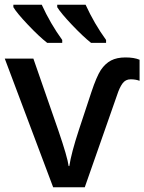

<svg xmlns="http://www.w3.org/2000/svg" viewBox="-20 -786 606 806"><path d="M565.9 -535.2V-446.8Q549.8 -453.1 528.3 -453.1Q506.8 -453.1 494.1 -435.5Q481.4 -418 471.2 -386.2L335.9 0H203.1L0 -540H120.1L225.1 -237.8Q263.7 -125 268.1 -88.9H271Q279.3 -143.6 311 -240.2L363.8 -399.9Q385.3 -464.4 403.3 -492.2Q421.9 -519.5 446.3 -532.2Q470.7 -544.9 506.8 -544.9Q543 -544.9 565.9 -535.2ZM241.2 -606H178.2Q144.5 -632.3 97.7 -681.6Q50.8 -731 36.1 -755.9V-766.1H155.3Q191.4 -687 241.2 -618.2ZM425.3 -606H362.3Q329.1 -632.3 282.2 -681.6Q235.4 -731 220.2 -755.9V-766.1H339.4Q375.5 -687 425.3 -618.2Z"/></svg>

Font: OpenSans-Semibold
Style: Regular
Weight: 600
Foundry: Ascender Corporation
Version: Version 1.10